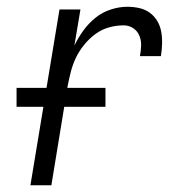

<svg xmlns="http://www.w3.org/2000/svg" viewBox="-20 -548 540 568"><path d="M70 0 156 -520H218L200 -413Q211 -436 226.5 -457.5Q242 -479 262.5 -495.5Q283 -512 308 -520Q333 -528 357 -528Q375 -528 392.5 -524Q410 -520 423.5 -510Q437 -500 445.5 -485.5Q454 -471 457 -454Q460 -437 459.5 -418.5Q459 -400 456 -382H394Q397 -398 397.5 -413.5Q398 -429 392 -443Q386 -457 373.5 -465Q361 -473 346 -473Q324 -473 302.5 -467Q281 -461 262.5 -447.5Q244 -434 229 -415.5Q214 -397 204.5 -377Q195 -357 189.5 -335.5Q184 -314 180 -293L132 0ZM29 -232V-288H292V-232Z"/></svg>

Font: Iosevka Curly Light
Style: Italic
Weight: 300
Italic angle: -9°
Monospace: yes
Designer: Belleve Invis
Foundry: Belleve Invis
Version: Version 22.1.2; ttfautohint (v1.8.4)